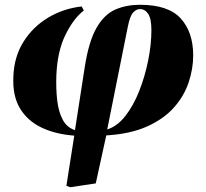

<svg xmlns="http://www.w3.org/2000/svg" viewBox="-20 -555 864 804"><path d="M274 229 258 223 291 13Q212 7 153.5 -21Q95 -49 63.5 -101.5Q32 -154 36 -235Q39 -317 78 -379.5Q117 -442 180.5 -480.5Q244 -519 322 -528L331 -511Q288 -478 254 -409Q220 -340 216 -239Q214 -183 219.5 -135Q225 -87 242.5 -54Q260 -21 294 -10L335 -275Q352 -383 384.5 -439Q417 -495 463 -515Q509 -535 566 -535Q685 -535 737 -477.5Q789 -420 789 -323Q789 -267 770 -210Q751 -153 708.5 -105Q666 -57 596 -25.5Q526 6 425 12L381 213ZM429 -13Q471 -26 505 -69.5Q539 -113 563 -174Q587 -235 600.5 -302Q614 -369 614 -429Q614 -477 600.5 -497Q587 -517 566 -517Q551 -517 537.5 -502.5Q524 -488 515 -442Z"/></svg>

Font: Literata 72pt ExtraBold
Style: Italic
Weight: 800
Italic angle: -2°
Designer: Latin by Veronika Burian and Jose Scaglione. Greek by Irene Vlachou. Cyrillic by Vera Evstafieva
Foundry: TypeTogether
Version: Version 3.002